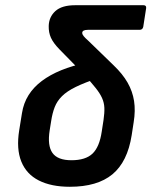

<svg xmlns="http://www.w3.org/2000/svg" viewBox="-20 -703 580 735"><path d="M247.4 12Q176.1 12 128.5 -12.2Q80.9 -36.4 61.5 -84.8Q42.1 -133.1 53.5 -204.2L64.1 -269.8Q70.1 -308.3 89.4 -338.9Q108.6 -369.4 140.2 -393.1Q171.8 -416.8 214.4 -434.2Q257.1 -451.7 311.3 -462.9L359.1 -405.2Q304.2 -387 270 -370.2Q235.7 -353.4 217.1 -334.6Q198.4 -315.9 189.5 -293.1Q180.5 -270.3 175.8 -239.3L170.2 -204.2Q160.9 -145.7 180.8 -117.6Q200.7 -89.6 253.5 -89.6Q307.6 -89.6 334.2 -115Q360.8 -140.4 369.4 -198.9L376.4 -244.3Q380.3 -270.9 379.5 -290.4Q378.7 -309.8 370.7 -327.7Q362.7 -345.7 345.6 -366.9Q328.6 -388.2 300.7 -419.1L207.2 -514.5Q183.9 -538.5 174.9 -558.7Q165.9 -578.9 166.5 -603.2Q167.2 -637.9 191.9 -660.5Q216.6 -683 267.6 -683H529.4Q541.1 -683 539.4 -671.3L528.4 -600.5Q526 -588.8 514.3 -588.8H316.4Q305.5 -588.8 300.1 -585.8Q294.8 -582.8 294.8 -577.2Q294.8 -571.2 300.3 -564.6Q305.7 -557.9 317.3 -547.7L414.5 -453.4Q449.4 -420.1 468.4 -386.8Q487.4 -353.5 493.2 -316.5Q499 -279.5 491.7 -235L484.1 -185.5Q468.1 -83.5 410.3 -35.7Q352.5 12 247.4 12Z"/></svg>

Font: Sofia Sans Hairline
Style: Italic
Weight: 1
Italic angle: -9°
Designer: Botio Nikoltchev, Ani Petrova
Foundry: lettersoup
Version: Version 4.102